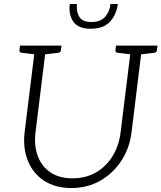

<svg xmlns="http://www.w3.org/2000/svg" viewBox="-20 -939 814 968"><path d="M340 9Q258 9 202 -28Q146 -65 120.5 -128.5Q95 -192 104 -271L158 -709H213L159 -272Q151 -206 170 -153.5Q189 -101 233.5 -70.5Q278 -40 345 -40Q413 -40 464.5 -70Q516 -100 548 -152.5Q580 -205 588 -271L642 -709H697L643 -271Q633 -191 591.5 -128Q550 -65 485.5 -28Q421 9 340 9ZM175 -709 163 -664 88 -673Q83 -674 80.5 -677Q78 -680 78 -686L81 -709ZM290 -709 287 -686Q287 -680 283.5 -677Q280 -674 274 -673L197 -664V-709ZM659 -709 647 -664 572 -673Q567 -674 564.5 -677Q562 -680 562 -686L565 -709ZM774 -709 771 -686Q771 -680 767.5 -677Q764 -674 758 -673L681 -664V-709ZM437 -794Q375 -794 350 -829.5Q325 -865 332 -919H368Q364 -880 380 -854Q396 -828 441 -828Q487 -828 510 -854Q533 -880 537 -919H574Q567 -864 534 -829Q501 -794 437 -794Z"/></svg>

Font: Aleo Light
Style: Italic
Weight: 300
Italic angle: -7°
Designer: Alessio Laiso
Foundry: Alessio Laiso
Version: Version 2.001;gftools[0.9.29]